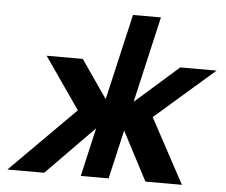

<svg xmlns="http://www.w3.org/2000/svg" viewBox="-51 -764 967 822"><g transform="rotate(5 432.5 -353.0)"><path d="M487.8 -706.1H607.9L522.9 -335.9L709 -500H865.2L609.9 -277.8L759.8 0H603L493.2 -210L444.8 0H325.2L373 -209Q230.5 -64.5 168 0H9.8L288.1 -278.8L134.8 -500H290L402.8 -336.9Z"/></g></svg>

Font: Perun
Style: Bold Italic
Weight: 700
Italic angle: -12°
Foundry: Copyright (c) Stefan Peev, Context Ltd, 2016
Version: Version 001.000